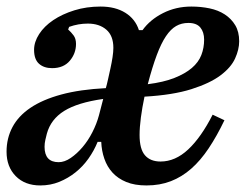

<svg xmlns="http://www.w3.org/2000/svg" viewBox="-21 -554 753 586"><path d="M102 12Q55 12 27 -16.5Q-1 -45 -1 -91Q-1 -132 17 -166Q35 -200 72 -225Q109 -250 166 -265.5Q223 -281 302 -285Q305 -295 308.5 -311Q312 -327 316 -345Q320 -363 322.5 -379.5Q325 -396 325 -408Q325 -445 303.5 -463.5Q282 -482 247 -482Q218 -482 190 -472L187 -464Q196 -456 203.5 -446Q211 -436 211 -420Q211 -391 192 -368.5Q173 -346 138 -346Q113 -346 98 -359.5Q83 -373 83 -402Q83 -426 98.5 -450Q114 -474 141.5 -492.5Q169 -511 206 -522.5Q243 -534 286 -534Q331 -534 361.5 -515Q392 -496 403 -462H414Q437 -494 476.5 -514Q516 -534 563 -534Q592 -534 618.5 -528.5Q645 -523 665 -510Q685 -497 697 -477Q709 -457 709 -428Q709 -403 696.5 -375.5Q684 -348 652 -324Q620 -300 563.5 -282Q507 -264 420 -259Q413 -226 409 -195.5Q405 -165 405 -142Q405 -99 421.5 -80Q438 -61 469 -61Q514 -61 553.5 -98Q593 -135 628 -204L664 -187Q641 -139 616 -101.5Q591 -64 562.5 -39Q534 -14 500.5 -1Q467 12 426 12Q390 12 364.5 1.5Q339 -9 322.5 -27Q306 -45 297.5 -69.5Q289 -94 288 -121H277Q266 -94 249 -70Q232 -46 209.5 -28Q187 -10 160 1Q133 12 102 12ZM158 -59Q176 -59 195 -72Q214 -85 231 -105Q248 -125 261 -150.5Q274 -176 281 -202L294 -252Q216 -241 175 -215.5Q134 -190 122 -146Q120 -138 117.5 -127.5Q115 -117 115 -106Q115 -59 158 -59ZM430 -297Q478 -303 511 -316Q544 -329 564.5 -346.5Q585 -364 593.5 -386Q602 -408 602 -433Q602 -456 590.5 -470Q579 -484 554 -484Q533 -484 516.5 -474.5Q500 -465 485.5 -443.5Q471 -422 457.5 -386Q444 -350 430 -297Z"/></svg>

Font: IBM Plex Serif SemiBold
Style: Italic
Weight: 600
Italic angle: -14°
Designer: Mike Abbink, Paul van der Laan, Pieter van Rosmalen
Foundry: Bold Monday
Version: Version 2.5